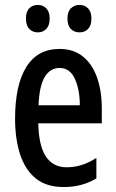

<svg xmlns="http://www.w3.org/2000/svg" viewBox="-20 -747 470 777"><path d="M221 -549Q278 -549 316 -518Q354 -487 373 -432.5Q392 -378 392 -309V-248H135Q138 -70 250 -70Q280 -70 309.5 -79Q339 -88 370 -108V-25Q312 10 238 10Q167 10 124 -25.5Q81 -61 61 -123.5Q41 -186 41 -266Q41 -403 86.5 -476Q132 -549 221 -549ZM221 -472Q183 -472 161 -435.5Q139 -399 136 -321H303Q303 -384 283 -428Q263 -472 221 -472ZM85 -672Q85 -700 98.5 -713.5Q112 -727 133 -727Q154 -727 167.5 -713Q181 -699 181 -672Q181 -644 167.5 -630Q154 -616 133 -616Q112 -616 98.5 -630Q85 -644 85 -672ZM253 -672Q253 -700 267 -713.5Q281 -727 302 -727Q323 -727 336.5 -713Q350 -699 350 -672Q350 -644 336.5 -630Q323 -616 302 -616Q280 -616 266.5 -630Q253 -644 253 -672Z"/></svg>

Font: Noto Sans Ethiopic ExtraCondensed Medium
Style: Regular
Weight: 500
Width: 2
Designer: Monotype Design Team
Foundry: Monotype Imaging Inc.
Version: Version 2.102; ttfautohint (v1.8.4.7-5d5b)